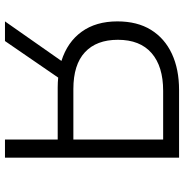

<svg xmlns="http://www.w3.org/2000/svg" viewBox="-4 -736 740 772"><g transform="rotate(90 366.0 -350.0)"><path d="M541 0V-212H332Q311 -212 292 -214L145 0H66L225 -227Q149 -251 107.5 -308.5Q66 -366 66 -452Q66 -532 100 -587Q134 -642 196 -671Q258 -700 342 -700H614V0ZM541 -275V-636H345Q247 -636 193.5 -589.5Q140 -543 140 -454Q140 -368 190 -321.5Q240 -275 338 -275Z"/></g></svg>

Font: Montserrat
Style: Regular
Weight: 400
Designer: Julieta Ulanovsky
Foundry: Julieta Ulanovsky
Version: Version 9.000; ttfautohint (v1.8.4.7-5d5b)